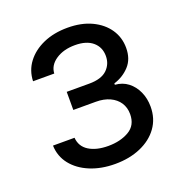

<svg xmlns="http://www.w3.org/2000/svg" viewBox="-107 -646 708 750"><g transform="rotate(-20 247.0 -271.0)"><path d="M42.6 -139.2H132.1Q134.9 -102.3 165.7 -83.1Q196.4 -63.9 245.7 -63.9Q296.2 -63.9 332 -84.7Q367.9 -105.5 367.9 -152Q367.9 -179.3 354.4 -199.8Q340.9 -220.2 316.4 -231.5Q291.9 -242.9 258.5 -242.9H164.8V-318.2H258.5Q308.6 -318.2 332.6 -340.9Q356.5 -363.6 356.5 -397.7Q356.5 -434.3 330.6 -456.5Q304.7 -478.7 257.1 -478.7Q209.2 -478.7 177.2 -457.2Q145.2 -435.7 143.5 -402H55.4Q56.8 -446 82.4 -479.9Q108 -513.8 152 -533.2Q196 -552.6 252.8 -552.6Q310.4 -552.6 352.8 -532.5Q395.2 -512.4 418.5 -478.2Q441.8 -443.9 441.8 -400.6Q441.8 -354.4 415.8 -326Q389.9 -297.6 350.9 -285.5V-279.8Q381.7 -277.7 404.7 -260.1Q427.6 -242.5 440.3 -214.3Q453.1 -186.1 453.1 -152Q453.1 -102.3 426.5 -65.5Q399.9 -28.8 353.3 -8.7Q306.8 11.4 247.2 11.4Q189.3 11.4 143.5 -7.6Q97.7 -26.6 70.8 -60.5Q44 -94.5 42.6 -139.2Z"/></g></svg>

Font: InterMG
Style: Regular
Weight: 400
Designer: Rasmus Andersson
Foundry: rsms
Version: Version 3.019;December 26, 2023;FontCreator 15.0.0.2955 64-b